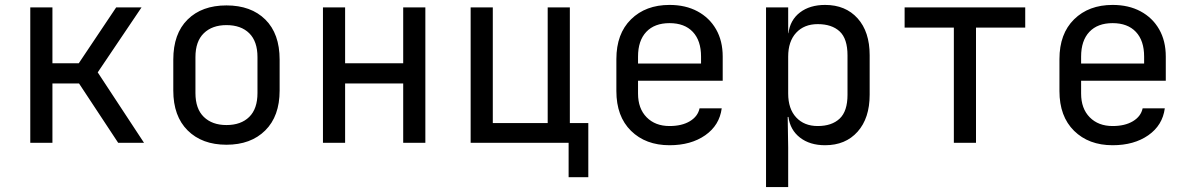

<svg xmlns="http://www.w3.org/2000/svg" viewBox="-20 -580 4840 780"><path d="M103 0V-550H193V-323H300L452 -550H555L377 -286L565 0H460L301 -241H193V0Z M900 8Q801 8 742.5 -50Q684 -108 684 -212V-338Q684 -443 742 -500.5Q800 -558 900 -558Q1000 -558 1058 -500.5Q1116 -443 1116 -338V-212Q1116 -108 1057.5 -50Q999 8 900 8ZM900 -72Q959 -72 992.5 -105Q1026 -138 1026 -202V-348Q1026 -412 992.5 -445Q959 -478 900 -478Q842 -478 808 -445Q774 -412 774 -348V-202Q774 -138 808 -105Q842 -72 900 -72Z M1292 0V-550H1382V-323H1618V-550H1708V0H1618V-241H1382V0Z M2290 140V0H1892V-550H1982V-80H2205V-550H2295V-80H2370V140Z M2700 10Q2603 10 2543.5 -48.5Q2484 -107 2484 -210V-340Q2484 -443 2543.5 -501.5Q2603 -560 2700 -560Q2765 -560 2813.5 -534Q2862 -508 2889 -461Q2916 -414 2916 -350V-252H2572V-200Q2572 -139 2607 -103.5Q2642 -68 2700 -68Q2750 -68 2782.5 -87.5Q2815 -107 2822 -140H2912Q2903 -71 2845 -30.5Q2787 10 2700 10ZM2572 -322H2828V-350Q2828 -415 2794.5 -450.5Q2761 -486 2700 -486Q2639 -486 2605.5 -450.5Q2572 -415 2572 -350Z M3092 180V-550H3182V-445H3183Q3190 -499 3230 -529.5Q3270 -560 3332 -560Q3415 -560 3464 -505.5Q3513 -451 3513 -356V-195Q3513 -100 3464 -45Q3415 10 3332 10Q3270 10 3230 -21Q3190 -52 3183 -105H3180L3182 20V180ZM3302 -68Q3359 -68 3391 -98Q3423 -128 3423 -195V-355Q3423 -423 3391 -452.5Q3359 -482 3302 -482Q3247 -482 3214.5 -447Q3182 -412 3182 -350V-200Q3182 -138 3214.5 -103Q3247 -68 3302 -68Z M3855 0V-468H3655V-550H4145V-468H3945V0Z M4500 10Q4403 10 4343.5 -48.5Q4284 -107 4284 -210V-340Q4284 -443 4343.5 -501.5Q4403 -560 4500 -560Q4565 -560 4613.5 -534Q4662 -508 4689 -461Q4716 -414 4716 -350V-252H4372V-200Q4372 -139 4407 -103.5Q4442 -68 4500 -68Q4550 -68 4582.5 -87.5Q4615 -107 4622 -140H4712Q4703 -71 4645 -30.5Q4587 10 4500 10ZM4372 -322H4628V-350Q4628 -415 4594.5 -450.5Q4561 -486 4500 -486Q4439 -486 4405.5 -450.5Q4372 -415 4372 -350Z"/></svg>

Font: JetBrainsMonoNL NF
Style: Regular
Weight: 400
Designer: Philipp Nurullin, Konstantin Bulenkov
Foundry: JetBrains
Version: Version 2.304; ttfautohint (v1.8.4.7-5d5b);Nerd Fonts 3.2.1